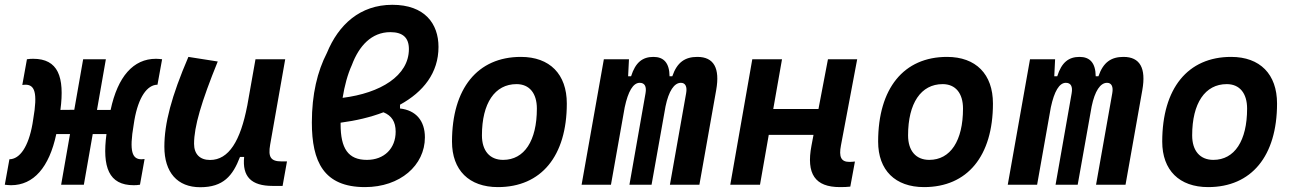

<svg xmlns="http://www.w3.org/2000/svg" viewBox="-51 -762 5345 792"><path d="M-5.4 2C87.4 2 151.9 -71.3 181.2 -209H237.8L201.2 0H294.9L331.5 -209H388.2C370.1 -72.3 397.9 2 500.5 2C508.8 2 517.1 1.5 526.4 0L545.4 -106C541.5 -105.5 536.6 -105 532.7 -105C495.1 -105 481 -135.3 500.5 -248L503.4 -266.6C520 -360.8 555.7 -412.1 598.6 -412.6L617.7 -517.6C608.9 -518.6 600.1 -519.5 592.3 -519.5C499 -519.5 434.6 -446.3 405.3 -308.6H349.1L385.7 -517.6H292L255.4 -309.1L198.2 -308.6C216.3 -445.3 188.5 -519.5 85.9 -519.5C77.6 -519.5 69.3 -519 60.1 -517.6L41 -411.6C45.4 -412.1 49.8 -412.6 53.7 -412.6C91.3 -412.6 105.5 -382.3 85.9 -269.5L83 -251C66.4 -156.7 30.8 -105.5 -12.2 -105L-31.2 0C-22.5 1 -13.7 2 -5.4 2Z M774.9 10.3C870.1 10.3 909.2 -36.6 939 -114.7H956.1C947.8 -33.2 985.4 4.9 1073.7 4.9H1114.7L1132.8 -96.2H1110.4C1065.9 -96.2 1054.2 -113.8 1063.5 -166L1125.5 -517.6H1002.9L968.8 -325.2V-325.7C940.9 -181.2 893.1 -102.1 815.4 -102.1C773.4 -102.1 749.5 -126.5 749.5 -168.9C749.5 -239.7 779.3 -341.3 847.2 -508.3L726.1 -527.3C656.2 -364.3 627 -253.4 627 -156.7C627 -50.8 680.7 10.3 774.9 10.3Z M1599.1 -330.1C1695.3 -382.8 1757.8 -461.4 1757.8 -568.4C1757.8 -664.6 1700.7 -742.2 1567.4 -742.2C1434.1 -742.2 1345.2 -660.2 1297.4 -543.5C1258.3 -467.8 1235.4 -373 1235.4 -256.8C1235.4 -95.2 1284.2 9.8 1454.6 9.8C1599.6 9.8 1701.7 -80.1 1701.7 -195.3C1701.7 -264.2 1664.6 -307.1 1599.1 -314.5ZM1362.3 -358.4C1370.1 -407.7 1382.8 -455.1 1400.4 -493.7C1429.7 -572.3 1481.4 -629.4 1559.1 -629.4C1610.8 -629.4 1635.7 -606.4 1635.7 -559.6C1635.7 -449.2 1518.1 -377.9 1362.3 -358.4ZM1530.8 -298.8C1564.5 -285.2 1581.1 -259.8 1581.1 -218.8C1581.1 -149.9 1534.2 -102.5 1462.4 -102.5C1384.8 -102.5 1354 -149.9 1354 -249.5C1354 -251.5 1354 -253.4 1354 -255.9C1417 -264.2 1477.1 -278.3 1530.8 -298.8Z M2002.9 9.8C2181.6 9.8 2287.1 -118.2 2287.1 -335C2287.1 -456.1 2216.8 -527.3 2097.7 -527.3C1918.9 -527.3 1813.5 -397.5 1813.5 -177.7C1813.5 -60.1 1883.8 9.8 2002.9 9.8ZM2024.4 -102.5C1969.2 -102.5 1937 -140.1 1937 -203.6C1937 -336.4 1990.2 -415 2079.6 -415C2132.8 -415 2163.6 -377.4 2163.6 -314C2163.6 -181.2 2111.8 -102.5 2024.4 -102.5Z M2543.5 -517.6H2439.9L2348.1 0H2469.2L2525.9 -319.3C2540 -385.3 2560.5 -420.4 2587.9 -420.4C2608.4 -420.4 2616.7 -405.3 2611.8 -377.4L2545.4 0H2636.7L2694.3 -323.2C2707.5 -386.7 2730 -420.4 2757.8 -420.4C2776.4 -420.4 2784.2 -404.3 2779.3 -377.4L2712.4 0H2834L2903.3 -390.6C2919.4 -481 2893.6 -527.3 2825.7 -527.3C2775.4 -527.3 2742.2 -505.9 2722.2 -447.3H2710.9C2710.4 -502.4 2687 -527.3 2644.5 -527.3C2599.6 -527.3 2570.3 -504.9 2552.2 -447.3H2540Z M2961.4 0H3084L3120.1 -205.6H3304.7L3296.4 -161.6C3273.9 -43.9 3311.5 9.8 3413.6 9.8C3430.7 9.8 3444.3 9.3 3456.5 7.8L3475.6 -95.7C3467.3 -94.7 3459.5 -94.2 3452.6 -94.2C3418.5 -94.2 3408.7 -114.7 3418 -162.6L3484.9 -517.6H3364.3L3325.2 -312.5H3138.7L3174.8 -517.6H3052.2Z M3760.7 9.8C3939.5 9.8 4044.9 -118.2 4044.9 -335C4044.9 -456.1 3974.6 -527.3 3855.5 -527.3C3676.8 -527.3 3571.3 -397.5 3571.3 -177.7C3571.3 -60.1 3641.6 9.8 3760.7 9.8ZM3782.2 -102.5C3727.1 -102.5 3694.8 -140.1 3694.8 -203.6C3694.8 -336.4 3748 -415 3837.4 -415C3890.6 -415 3921.4 -377.4 3921.4 -314C3921.4 -181.2 3869.6 -102.5 3782.2 -102.5Z M4301.3 -517.6H4197.8L4106 0H4227.1L4283.7 -319.3C4297.9 -385.3 4318.4 -420.4 4345.7 -420.4C4366.2 -420.4 4374.5 -405.3 4369.6 -377.4L4303.2 0H4394.5L4452.1 -323.2C4465.3 -386.7 4487.8 -420.4 4515.6 -420.4C4534.2 -420.4 4542 -404.3 4537.1 -377.4L4470.2 0H4591.8L4661.1 -390.6C4677.2 -481 4651.4 -527.3 4583.5 -527.3C4533.2 -527.3 4500 -505.9 4480 -447.3H4468.8C4468.3 -502.4 4444.8 -527.3 4402.3 -527.3C4357.4 -527.3 4328.1 -504.9 4310.1 -447.3H4297.9Z M4932.6 9.8C5111.3 9.8 5216.8 -118.2 5216.8 -335C5216.8 -456.1 5146.5 -527.3 5027.3 -527.3C4848.6 -527.3 4743.2 -397.5 4743.2 -177.7C4743.2 -60.1 4813.5 9.8 4932.6 9.8ZM4954.1 -102.5C4898.9 -102.5 4866.7 -140.1 4866.7 -203.6C4866.7 -336.4 4919.9 -415 5009.3 -415C5062.5 -415 5093.3 -377.4 5093.3 -314C5093.3 -181.2 5041.5 -102.5 4954.1 -102.5Z"/></svg>

Font: Cascadia Code SemiBold
Style: Italic
Weight: 600
Italic angle: -10°
Monospace: yes
Designer: Aaron Bell
Foundry: Saja Typeworks
Version: Version 2404.023